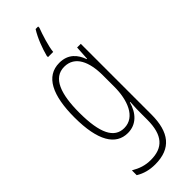

<svg xmlns="http://www.w3.org/2000/svg" viewBox="-322 -799 1073 1073"><g transform="rotate(-45 215.0 -262.0)"><path d="M261 -756V-766H241C213 -722 191 -662 179 -616V-606H220C223 -645 247 -720 261 -756ZM201 -539C94 -539 45 -437 45 -263C45 -78 100 10 195 10C263 10 306 -38 324 -104H327C324 -65 324 -37 324 -8V33C324 156 275 207 179 207C135 207 101 195 63 173V211C97 232 135 242 179 242C305 242 361 169 361 29V-529H332L327 -445H324C306 -496 271 -539 201 -539ZM205 -504C290 -504 324 -423 324 -317V-226C324 -125 289 -24 200 -24C122 -24 83 -99 83 -263C83 -409 116 -504 205 -504Z"/></g></svg>

Font: Noto Sans Hebrew ExtraCondensed ExtraLight
Style: Regular
Weight: 200
Width: 2
Designer: Monotype Design Team
Foundry: Monotype Imaging Inc.
Version: Version 2.004